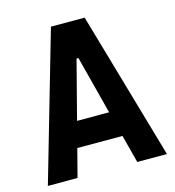

<svg xmlns="http://www.w3.org/2000/svg" viewBox="-104 -782 794 870"><g transform="rotate(-15 293.0 -346.5)"><path d="M13.7 0 213.9 -693.4H372.1L572.3 0H433.1L398.9 -131.3H187L152.8 0ZM217.8 -250.5H368.2L297.4 -523.9H288.6Z"/></g></svg>

Font: CaskaydiaMono NF
Style: Bold
Weight: 700
Designer: Aaron Bell
Foundry: Saja Typeworks
Version: Version 2111.001; ttfautohint (v1.8.4);Nerd Fonts 3.1.1